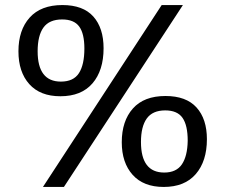

<svg xmlns="http://www.w3.org/2000/svg" viewBox="-20 -730 893 760"><path d="M53 -527Q53 -611 97.5 -660.5Q142 -710 227 -710Q309 -710 349.5 -664.5Q390 -619 390 -539Q390 -451 346 -400Q302 -349 219 -349Q139 -349 96 -397Q53 -445 53 -527ZM233 10H150L620 -710H704ZM314 -538Q314 -597 293.5 -625Q273 -653 226 -653Q175 -653 152 -621Q129 -589 129 -527Q129 -407 221 -407Q271 -407 292.5 -440.5Q314 -474 314 -538ZM462 -167Q462 -251 506 -300.5Q550 -350 635 -350Q717 -350 758 -304.5Q799 -259 799 -179Q799 -92 755 -41Q711 10 628 10Q548 10 505 -38Q462 -86 462 -167ZM723 -173Q723 -234 702.5 -263.5Q682 -293 634 -293Q584 -293 561 -261Q538 -229 538 -168Q538 -47 630 -47Q678 -47 700 -79.5Q722 -112 723 -173Z"/></svg>

Font: Bitter Pro Medium
Style: Regular
Weight: 500
Designer: Sol Matas, and Bitter project Authors
Foundry: Sol Matas
Version: Version 1.010